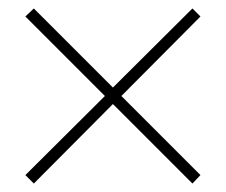

<svg xmlns="http://www.w3.org/2000/svg" viewBox="-20 -526 534 454"><path d="M40 -112 228 -299 40 -487 60 -506 247 -319 435 -506 454 -487 267 -299 454 -112 435 -92 247 -280 60 -92Z"/></svg>

Font: KoHo ExtraLight
Style: Regular
Weight: 275
Version: Version 1.000; ttfautohint (v1.6)